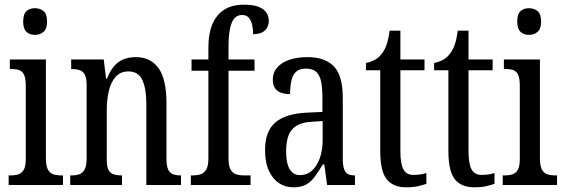

<svg xmlns="http://www.w3.org/2000/svg" viewBox="-20 -790 2410 820"><path d="M17 0V-41H27Q46 -41 60 -46Q74 -51 82 -66Q90 -81 90 -110V-425Q90 -455 83 -470Q76 -485 63.5 -490Q51 -495 32 -495H22V-536H176V-115Q176 -84 183.5 -68Q191 -52 205.5 -46.5Q220 -41 239 -41H249V0ZM129 -641Q107 -641 93 -654Q79 -667 79 -698Q79 -730 93 -742.5Q107 -755 129 -755Q151 -755 166 -742.5Q181 -730 181 -698Q181 -667 166 -654Q151 -641 129 -641Z M280 0V-41H287Q305 -41 319 -46Q333 -51 341.5 -66.5Q350 -82 350 -113V-427Q350 -457 342 -471.5Q334 -486 320 -490.5Q306 -495 289 -495H284V-536H423L433 -454H437Q457 -505 487 -525.5Q517 -546 560 -546Q623 -546 657 -499Q691 -452 691 -349V-113Q691 -82 698 -66.5Q705 -51 718.5 -46Q732 -41 749 -41H753V0H605V-347Q605 -411 588 -448Q571 -485 529 -485Q494 -485 473.5 -461.5Q453 -438 444.5 -400.5Q436 -363 436 -321V-108Q436 -78 443.5 -64Q451 -50 465 -45.5Q479 -41 496 -41H501V0Z M795 0V-41H807Q823 -41 837.5 -46Q852 -51 861 -66.5Q870 -82 870 -113V-488H798V-536H870V-587Q870 -676 908.5 -723Q947 -770 1021 -770Q1061 -770 1084 -761Q1107 -752 1117.5 -736.5Q1128 -721 1128 -701Q1128 -685 1121 -672Q1114 -659 1099 -651.5Q1084 -644 1061 -644Q1061 -665 1057 -683.5Q1053 -702 1043 -714Q1033 -726 1014 -726Q983 -726 969.5 -692Q956 -658 956 -596V-536H1067V-488H956V-113Q956 -82 964.5 -66.5Q973 -51 987.5 -46Q1002 -41 1019 -41H1050V0Z M1233 10Q1199 10 1172 -7.5Q1145 -25 1128.5 -60.5Q1112 -96 1112 -150Q1112 -230 1156.5 -267.5Q1201 -305 1292 -309L1357 -312V-373Q1357 -411 1352 -438.5Q1347 -466 1332 -481.5Q1317 -497 1287 -497Q1259 -497 1244.5 -483.5Q1230 -470 1224.5 -445.5Q1219 -421 1219 -388Q1182 -388 1163.5 -403.5Q1145 -419 1145 -450Q1145 -480 1163.5 -501.5Q1182 -523 1215.5 -534.5Q1249 -546 1294 -546Q1368 -546 1406 -506.5Q1444 -467 1444 -372V-113Q1444 -85 1449 -69.5Q1454 -54 1464.5 -47.5Q1475 -41 1493 -41H1496V0H1377L1365 -88H1359Q1342 -60 1326 -37.5Q1310 -15 1288.5 -2.5Q1267 10 1233 10ZM1261 -42Q1291 -42 1312.5 -61.5Q1334 -81 1346 -115Q1358 -149 1358 -191V-273L1312 -270Q1271 -268 1246.5 -253Q1222 -238 1212 -211Q1202 -184 1202 -144Q1202 -113 1208 -90Q1214 -67 1227.5 -54.5Q1241 -42 1261 -42Z M1715 10Q1659 10 1631.5 -24.5Q1604 -59 1604 -145V-490H1543V-521Q1566 -526 1582 -535Q1598 -544 1610 -560Q1622 -575 1630 -596Q1638 -617 1644 -659H1690V-536H1793V-490H1690V-144Q1690 -90 1703 -66.5Q1716 -43 1745 -43Q1762 -43 1775 -45Q1788 -47 1801 -51V-5Q1788 0 1766 5Q1744 10 1715 10Z M2006 10Q1950 10 1922.5 -24.5Q1895 -59 1895 -145V-490H1834V-521Q1857 -526 1873 -535Q1889 -544 1901 -560Q1913 -575 1921 -596Q1929 -617 1935 -659H1981V-536H2084V-490H1981V-144Q1981 -90 1994 -66.5Q2007 -43 2036 -43Q2053 -43 2066 -45Q2079 -47 2092 -51V-5Q2079 0 2057 5Q2035 10 2006 10Z M2127 0V-41H2137Q2156 -41 2170 -46Q2184 -51 2192 -66Q2200 -81 2200 -110V-425Q2200 -455 2193 -470Q2186 -485 2173.5 -490Q2161 -495 2142 -495H2132V-536H2286V-115Q2286 -84 2293.5 -68Q2301 -52 2315.5 -46.5Q2330 -41 2349 -41H2359V0ZM2239 -641Q2217 -641 2203 -654Q2189 -667 2189 -698Q2189 -730 2203 -742.5Q2217 -755 2239 -755Q2261 -755 2276 -742.5Q2291 -730 2291 -698Q2291 -667 2276 -654Q2261 -641 2239 -641Z"/></svg>

Font: Noto Serif Khmer ExtraCondensed
Style: Regular
Weight: 400
Width: 2
Designer: Danh Hong and the Monotype Design Team
Foundry: Monotype Imaging Inc.
Version: Version 2.004